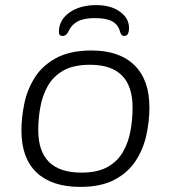

<svg xmlns="http://www.w3.org/2000/svg" viewBox="-20 -727 670 753"><path d="M295 6Q183 6 123.5 -50.5Q64 -107 64 -215Q64 -264 75 -319Q86 -374 115.5 -421.5Q145 -469 199.5 -499Q254 -529 339 -529Q448 -529 507 -471.5Q566 -414 566 -306Q566 -252 554 -197Q542 -142 512 -96Q482 -50 429 -22Q376 6 295 6ZM299 -50Q363 -50 402.5 -72.5Q442 -95 463 -132.5Q484 -170 492 -215Q500 -260 500 -305Q500 -473 333 -473Q268 -473 228 -450Q188 -427 167 -389Q146 -351 138 -306Q130 -261 130 -217Q130 -50 299 -50ZM358 -707Q414 -707 450 -681.5Q486 -656 486 -617Q486 -586 467 -586Q461 -586 457.5 -589.5Q454 -593 451 -602Q444 -630 420.5 -643Q397 -656 353 -656Q309 -656 284.5 -643Q260 -630 248 -603Q243 -593 237.5 -589.5Q232 -586 225 -586Q211 -586 211 -602Q211 -648 252 -677.5Q293 -707 358 -707Z"/></svg>

Font: Asap Semi Expanded Semi Expanded Light
Style: Italic
Weight: 300
Width: 6
Italic angle: -6°
Designer: Pablo Cosgaya
Foundry: Omnibus-Type
Version: Version 3.001; ttfautohint (v1.8.4.7-5d5b)